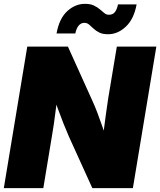

<svg xmlns="http://www.w3.org/2000/svg" viewBox="-22 -967 824 987"><path d="M-2.4 0 118.2 -727.5H327.1L456.1 -441.9Q466.3 -419.4 479 -386.2Q491.7 -353 504.9 -314.7Q518.1 -276.4 529.3 -237.8L499 -193.8Q503.4 -233.4 509.8 -284.2Q516.1 -335 522.9 -382.8Q529.8 -430.7 534.2 -460.9L578.6 -727.5H781.7L661.1 0H452.6L332 -265.6Q319.3 -294.4 304.2 -332.3Q289.1 -370.1 272.7 -415.5Q256.3 -460.9 240.2 -510.7L277.3 -520Q272.9 -468.8 266.8 -419.2Q260.7 -369.6 254.9 -329.6Q249 -289.6 244.6 -265.6L200.7 0ZM533.7 -791Q505.9 -791 488.3 -799.8Q470.7 -808.6 458.5 -820.3Q446.3 -832 435.8 -840.8Q425.3 -849.6 411.6 -849.6Q394.5 -849.6 382.6 -835.7Q370.6 -821.8 365.2 -794.9H268.6Q282.7 -872.1 323.7 -909.7Q364.7 -947.3 415 -947.3Q442.4 -947.3 460.4 -938.7Q478.5 -930.2 491.2 -919.2Q503.9 -908.2 514.4 -899.7Q524.9 -891.1 537.6 -891.1Q558.1 -891.1 568.8 -905Q579.6 -918.9 584.5 -944.3H680.2Q666.5 -869.1 625 -830.1Q583.5 -791 533.7 -791Z"/></svg>

Font: Inter 28pt Black
Style: Italic
Weight: 900
Italic angle: -9.3988°
Designer: Rasmus Andersson
Foundry: rsms
Version: Version 4.001;git-66647c0bb